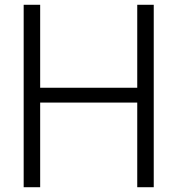

<svg xmlns="http://www.w3.org/2000/svg" viewBox="-20 -783 743 803"><path d="M148 0H79V-763H148V-416H554V-763H623V0H554V-354H148Z"/></svg>

Font: Open Sauce Sans Light
Style: Regular
Weight: 300
Designer: Alfredo Marco Pradil
Foundry: Creative Sauce Fz LLC
Version: Version 1.477